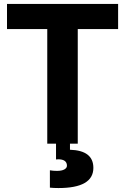

<svg xmlns="http://www.w3.org/2000/svg" viewBox="-20 -720 626 962"><path d="M216.8 -574.2H15.1V-700.2H571.8V-574.2H369.6V0H216.8ZM272.9 222.2Q248 222.2 230 220.2V133.3Q247.1 136.2 265.1 136.2Q289.6 136.2 302.5 128.9Q315.4 121.6 315.4 110.4Q315.4 78.1 271 78.1Q269.5 78.1 260.7 79.1V-29.3H330.6V30.3Q389.6 32.2 418.7 54.9Q447.8 77.6 447.8 121.1Q447.8 222.2 272.9 222.2Z"/></svg>

Font: DavidDev Light
Style: Regular
Weight: 300
Designer: David.dev
Foundry: David.dev
Version: Version 1.001;FEAKit 1.0